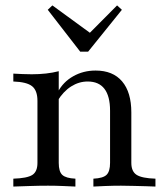

<svg xmlns="http://www.w3.org/2000/svg" viewBox="-20 -686 609 706"><path d="M323.4 0V-29Q358.9 -30.6 371.8 -43.1Q384.7 -55.6 384.7 -87.1V-279Q384.7 -332.3 364.1 -359.3Q343.5 -386.3 302.4 -386.3Q270.2 -386.3 241.5 -368.1Q212.9 -350 191.1 -314.5L192.7 -347.6Q212.1 -384.7 249.2 -405.6Q286.3 -426.6 331.5 -426.6Q395.2 -426.6 429 -386.7Q462.9 -346.8 462.9 -272.6V-87.1Q462.9 -55.6 482.3 -43.1Q501.6 -30.6 551.6 -29V0Q539.5 -0.8 518.5 -1.2Q497.6 -1.6 472.6 -2.4Q447.6 -3.2 425 -3.2Q395.2 -3.2 366.5 -2Q337.9 -0.8 323.4 0ZM29 0V-29Q79.8 -30.6 98.8 -42.7Q117.7 -54.8 117.7 -87.1V-315.3Q117.7 -353.2 98 -369Q78.2 -384.7 29 -386.3V-415.3Q45.2 -414.5 62.1 -413.7Q79 -412.9 96.8 -412.9Q124.2 -412.9 149.2 -415.7Q174.2 -418.5 196 -424.2V-87.1Q196 -54.8 209.3 -42.7Q222.6 -30.6 257.3 -29V0Q238.7 -0.8 211.7 -2Q184.7 -3.2 156.5 -3.2Q123.4 -3.2 88.7 -2Q54 -0.8 29 0ZM410.5 -666.1 428.2 -650 304 -496H275L155.6 -650L172.6 -666.1L327.4 -553.2L291.1 -546Z"/></svg>

Font: Playfair
Style: Regular
Weight: 400
Designer: Claus Eggers Sørensen
Foundry: Claus Eggers Sørensen
Version: Version 2.001;gftools[0.9.30]